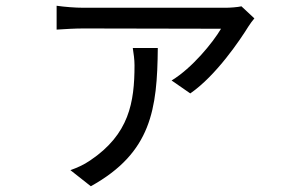

<svg xmlns="http://www.w3.org/2000/svg" viewBox="-20 -569 1040 668"><path d="M865 -505 820 -547C807 -544 780 -542 765 -542C717 -542 310 -542 271 -542C241 -542 205 -545 177 -549V-466C208 -468 241 -470 271 -470C310 -470 693 -469 749 -469C720 -420 648 -332 577 -289L642 -244C732 -306 816 -431 845 -478C850 -486 859 -498 865 -505ZM529 -402H442C445 -382 448 -362 448 -342C448 -212 429 -102 294 -11C271 5 247 15 225 23L296 79C507 -38 527 -189 529 -402Z"/></svg>

Font: Noto Sans CJK SC
Style: Regular
Weight: 400
Designer: Ryoko NISHIZUKA 西塚涼子 (kana, bopomofo & ideographs); Paul D. Hunt (Latin, Greek & Cyrillic); Sandoll Communications 산돌커뮤니
Foundry: Adobe
Version: Version 2.004;hotconv 1.0.118;makeotfexe 2.5.65603